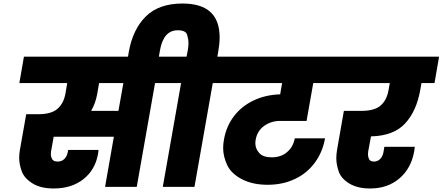

<svg xmlns="http://www.w3.org/2000/svg" viewBox="-20 -1062 2515 1091"><path d="M949 -590H861L757 0H577L627 -285H285L270 -201Q269 -193 269 -186Q269 -171 276.5 -157.5Q284 -144 308 -144Q331 -144 346 -159Q361 -174 365 -198L367 -210H540Q539 -200 537 -187Q521 -97 454 -44Q387 9 285 9Q211 9 164.5 -20Q118 -49 103.5 -89Q89 -129 89 -165Q89 -186 93 -210L129 -413H198Q272 -413 307 -444Q342 -475 352 -531L362 -590H90L116 -740H975ZM681 -590H543L533 -531Q523 -475 498 -432H653Z M1302 -740 1276 -590H1189L1085 0H905L1009 -590H921L947 -740H1040L1047 -776Q1051 -797 1051 -816Q1051 -838 1043.5 -864Q1036 -890 990 -890Q909 -890 889 -776L876 -701H701L712 -768Q735 -896 809 -969Q883 -1042 1017 -1042Q1228 -1042 1228 -850Q1228 -813 1220 -768L1215 -740Z M1573 -375Q1521 -375 1481.5 -347Q1442 -319 1433 -269Q1431 -258 1431 -248Q1431 -217 1453 -192.5Q1475 -168 1524 -168Q1576 -168 1611 -197.5Q1646 -227 1655 -276H1827Q1813 -197 1768.5 -137Q1724 -77 1655 -44.5Q1586 -12 1501 -12Q1415 -12 1354 -44Q1293 -76 1270.5 -125Q1248 -174 1248 -221Q1248 -245 1253 -271Q1266 -344 1308.5 -400.5Q1351 -457 1418.5 -490Q1486 -523 1572 -526L1583 -590H1248L1274 -740H1946L1920 -590H1760L1722 -375Z M2368 -551Q2347 -431 2282 -360.5Q2217 -290 2088 -287L2072 -200Q2071 -192 2071 -184Q2071 -170 2077.5 -157Q2084 -144 2106 -144Q2126 -144 2140.5 -159Q2155 -174 2159 -198L2164 -228H2337Q2336 -217 2334 -204Q2317 -106 2250 -48.5Q2183 9 2083 9Q2011 9 1964.5 -19.5Q1918 -48 1904.5 -88Q1891 -128 1891 -162Q1891 -185 1895 -209L1934 -432H2034Q2108 -432 2143 -462.5Q2178 -493 2188 -551L2195 -590H1892L1918 -740H2475L2449 -590H2375Z"/></svg>

Font: Fz Poppins ExtBd
Style: Italic
Weight: 800
Italic angle: -10°
Designer: Ninad Kale (Devanagari), Jonny Pinhorn (Latin)
Foundry: Indian Type Foundry
Version: Vit hóa bi Vntype.Com & FontZin.Com